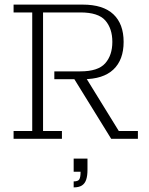

<svg xmlns="http://www.w3.org/2000/svg" viewBox="-20 -603 647 834"><path d="M39 0V-34H120V-549H39V-583H339Q428 -583 472.5 -541Q517 -499 517 -421Q517 -343 472.5 -301Q428 -259 341 -259H326L348 -274L496 -34H579V0H463L303 -259H216V-293H329Q406 -293 437 -328Q468 -363 468 -421Q468 -479 437.5 -514Q407 -549 329 -549H167V-34H249V0ZM300 211V185Q319 185 324.5 176Q330 167 330 143H300V86H360V135Q360 160 354.5 177Q349 194 336 202.5Q323 211 300 211Z"/></svg>

Font: Rokkitt ExtraLight
Style: Regular
Weight: 250
Version: Version 3.103